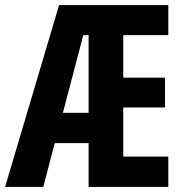

<svg xmlns="http://www.w3.org/2000/svg" viewBox="-23 -734 721 754"><path d="M638 0H325V-172H192L147 0H-3L209 -714H638V-596H461V-429H625V-312H461V-119H638ZM224 -291H325V-596H304Z"/></svg>

Font: Noto Sans Display ExtraCondensed
Style: Bold
Weight: 700
Width: 2
Designer: Monotype Design Team
Foundry: Monotype Imaging Inc.
Version: Version 2.003